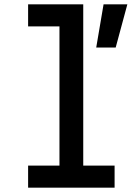

<svg xmlns="http://www.w3.org/2000/svg" viewBox="-20 -868 640 888"><path d="M110 -848H365V-102H510V0H110V-102H255V-746H110ZM425 -648 459 -848H569L515 -648Z"/></svg>

Font: Martian Mono Condensed
Style: Regular
Weight: 400
Width: 3
Designer: Roman Shamin
Foundry: Evil Martians
Version: Version 1.000